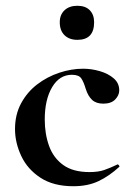

<svg xmlns="http://www.w3.org/2000/svg" viewBox="-20 -633 465 665"><path d="M234 12Q165 12 120 -17.5Q75 -47 53.5 -93Q32 -139 32 -186Q32 -236 53 -275Q74 -314 108.5 -340.5Q143 -367 185 -381Q227 -395 268 -395Q297 -395 326 -386.5Q355 -378 374 -361.5Q393 -345 393 -320Q393 -303 379 -288.5Q365 -274 338 -274Q313 -274 299 -287Q285 -300 277 -325Q270 -349 261.5 -361.5Q253 -374 229 -374Q186 -374 160.5 -331Q135 -288 135 -219Q135 -169 150 -127.5Q165 -86 199 -61.5Q233 -37 290 -37Q320 -37 340.5 -44Q361 -51 386 -63Q388 -65 391.5 -61Q395 -57 393 -55Q358 -23 321 -5.5Q284 12 234 12ZM248 -495Q220 -495 203.5 -511Q187 -527 187 -556Q187 -582 203.5 -597.5Q220 -613 248 -613Q276 -613 291 -597.5Q306 -582 306 -556Q306 -495 248 -495Z"/></svg>

Font: Cormorant Infant Light
Style: Regular
Weight: 300
Designer: Christian Thalmann (Catharsis Fonts)
Foundry: Catharsis Fonts
Version: Version 4.001